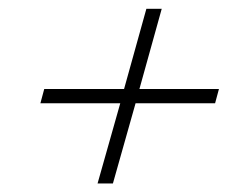

<svg xmlns="http://www.w3.org/2000/svg" viewBox="-20 -509 556 444"><path d="M205.6 -84.7 258.1 -270.2H73.4L82.3 -303.2H266.9L318.5 -488.7H354L302.4 -303.2H486.3L477.4 -270.2H293.5L241.1 -84.7Z"/></svg>

Font: Playfair 5pt SemiExpanded Light ExtraBold
Style: Italic
Weight: 800
Italic angle: -15.6°
Version: Version 2.001;gftools[0.9.30]